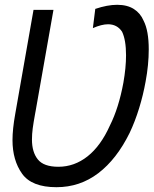

<svg xmlns="http://www.w3.org/2000/svg" viewBox="-20 -768 640 799"><path d="M32 -185Q32 -230.5 43.5 -294.5L119.5 -727H202.5L128.5 -307.5L126 -294Q119.5 -258.5 116.2 -234.2Q113 -210 113 -187Q113 -135 137.5 -104.5Q162 -74 223 -74Q289.5 -74 344.5 -117.5Q399.5 -161 437.5 -246Q474 -318.5 493.5 -424Q504.5 -486.5 504.5 -538Q504.5 -601.5 488 -636Q467.5 -667 429.5 -667Q403 -667 366.5 -651L376.5 -731Q427 -748 467.5 -748Q509.5 -748 537 -730.5Q564.5 -713 577.5 -682Q599 -640.5 599 -562.5Q599 -498.5 586 -429Q576 -373 559 -317.8Q542 -262.5 519.5 -215Q465.5 -105.5 389 -47.2Q312.5 11 215 11Q112 11 72 -45Q32 -101 32 -185Z"/></svg>

Font: JuliaMono Light
Style: Italic
Weight: 300
Italic angle: -9°
Monospace: yes
Designer: cormullion
Foundry: corm
Version: Version 0.054; ttfautohint (v1.8.4)